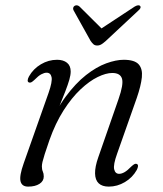

<svg xmlns="http://www.w3.org/2000/svg" viewBox="-20 -684 606 713"><path d="M87 -378Q82.5 -380 82.8 -385.8Q83 -391.5 87.5 -400Q103.5 -428.5 131.8 -445.2Q160 -462 192 -462Q215 -462 228.8 -451Q242.5 -440 242.5 -418.5Q242.5 -405.5 237.5 -388Q232.5 -370.5 222.2 -343.8Q212 -317 195.2 -276Q178.5 -235 154 -175L156.5 -201Q186.5 -274.5 223.5 -324.5Q260.5 -374.5 299.2 -405Q338 -435.5 374.5 -448.8Q411 -462 439.5 -462Q479.5 -462 494.8 -445.2Q510 -428.5 506.8 -397Q503.5 -365.5 488 -320.5L415 -113.5Q400 -72 404 -55.2Q408 -38.5 422.5 -38.5Q431.5 -38.5 442.2 -44.5Q453 -50.5 468 -66Q475 -72.5 479.8 -74.8Q484.5 -77 488.5 -75Q493 -72.5 492.5 -66.8Q492 -61 488 -53Q472 -24.5 443.8 -7.8Q415.5 9 384 9Q359.5 9 346.5 -3.2Q333.5 -15.5 333 -40Q332.5 -64.5 345 -100L420 -315.5Q439.5 -371 433 -392Q426.5 -413 397 -413Q373.5 -413 342.8 -398Q312 -383 279.2 -352.2Q246.5 -321.5 216.2 -274.2Q186 -227 163.5 -163.5Q152 -130.5 146 -111.5Q140 -92.5 137.8 -82.8Q135.5 -73 135.5 -66Q135.5 -54.5 139 -47Q142.5 -39.5 142.5 -28.5Q142.5 -11.5 126.5 -1.2Q110.5 9 84.5 9Q61 9 56.2 -11Q51.5 -31 68 -77.5L160.5 -339.5Q175 -381 171.5 -397.5Q168 -414 153 -414Q144.5 -414 133.5 -408.2Q122.5 -402.5 107.5 -387Q100.5 -380.5 95.8 -378.2Q91 -376 87 -378ZM365.5 -570 275.5 -659.5Q271 -663.5 266.2 -664.2Q261.5 -665 256.5 -662Q253 -659.5 251.8 -655Q250.5 -650.5 253.5 -645L316.5 -532Q322 -524 327.2 -519.5Q332.5 -515 341 -515Q349.5 -515 356.8 -519.5Q364 -524 373 -532L494 -645Q500.5 -650.5 501.8 -655Q503 -659.5 500 -662Q497.5 -665 492 -664.2Q486.5 -663.5 480 -659.5L344 -570Z"/></svg>

Font: Fraunces Light
Style: Italic
Weight: 300
Italic angle: -16°
Version: Version 1.000;[b76b70a41]